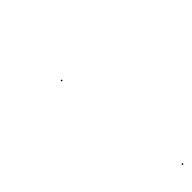

<svg xmlns="http://www.w3.org/2000/svg" viewBox="47 -357 648 648"><g transform="rotate(45 371.0 -33.0)"><path d="M249.5 14.5H254.5V9.5H249.5ZM737.5 -74.5H742.5V-79.5H737.5Z"/></g></svg>

Font: FRB American Cursive Just Endings
Style: Italic
Weight: 400
Italic angle: -25°
Version: Version 2.0;Modular Font Editor K font №1